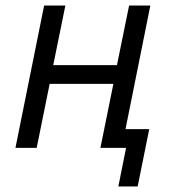

<svg xmlns="http://www.w3.org/2000/svg" viewBox="-20 -536 618 696"><path d="M409 140 437 0H344L391 -232H160L113 0H36L140 -516H217L173 -300H404L448 -516H525L435 -68H521L479 140Z"/></svg>

Font: Aneliza
Style: Italic
Weight: 400
Italic angle: -11.31°
Designer: Mike Abbink, Paul van der Laan, Pieter van Rosmalen
Foundry: Bold Monday
Version: Version 3.0